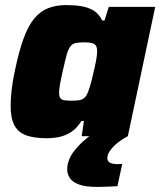

<svg xmlns="http://www.w3.org/2000/svg" viewBox="-20 -537 632 757"><path d="M164 8Q116 8 84.5 -3Q53 -14 37.5 -41.5Q22 -69 22 -119Q22 -145 25.5 -179Q29 -213 38 -255Q54 -333 72.5 -384Q91 -435 115 -464Q139 -493 170.5 -505Q202 -517 242 -517Q274 -517 301 -512.5Q328 -508 349 -495.5Q370 -483 383 -456H392L409 -510H592L484 0H302L311 -60H301Q283 -31 260.5 -16.5Q238 -2 213.5 3Q189 8 164 8ZM265 -140Q283 -140 294.5 -142.5Q306 -145 313.5 -152Q321 -159 326 -172Q330 -181 335 -197.5Q340 -214 344.5 -233.5Q349 -253 353.5 -272.5Q358 -292 360.5 -308.5Q363 -325 363 -335Q363 -356 352.5 -363Q342 -370 313 -370Q292 -370 279 -367.5Q266 -365 257.5 -354Q249 -343 242.5 -319.5Q236 -296 227 -255Q220 -224 216.5 -204Q213 -184 213 -171Q213 -157 218 -150Q223 -143 235 -141.5Q247 -140 265 -140ZM364 200Q319 200 293 191Q267 182 256 166Q245 150 245 131Q245 94 272.5 58Q300 22 346 -10L484 0Q466 9 447.5 23Q429 37 416 54Q403 71 403 87Q403 97 412 103.5Q421 110 444 110Q447 110 451 110Q455 110 462 109L443 197Q427 198 404.5 199Q382 200 364 200Z"/></svg>

Font: Saira Thin ExtraBold
Style: Italic
Weight: 800
Italic angle: -12°
Version: Version 1.101